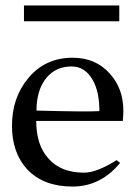

<svg xmlns="http://www.w3.org/2000/svg" viewBox="-20 -676 505 705"><path d="M431 -232H113Q113 -144 157 -95Q202 -42 289 -42Q335 -42 408 -88L421 -78Q350 9 246 9Q140 9 80 -54Q24 -115 24 -214Q24 -317 83 -388Q145 -464 247 -464Q331 -464 383 -406Q433 -351 433 -269Q433 -258 431 -232ZM345 -268Q345 -340 320 -383Q292 -432 243 -432Q186 -432 151 -391Q114 -346 114 -270Q301 -265 345 -268ZM418 -656V-598H68V-656Z"/></svg>

Font: GFS Didot
Style: Regular
Weight: 400
Designer: Takis Katsoulidis and George D. Matthiopoulos
Foundry: Takis Katsoulidis and George D. Matthiopoulos
Version: Version 1.0